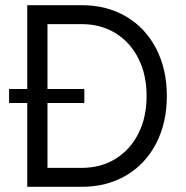

<svg xmlns="http://www.w3.org/2000/svg" viewBox="-20 -720 718 740"><path d="M15 -377H305V-323H15ZM85 -700H295Q392 -700 466.5 -656Q541 -612 582 -532.5Q623 -453 623 -350Q623 -247 582 -167.5Q541 -88 466.5 -44Q392 0 295 0H85ZM545 -350Q545 -432 513.5 -494.5Q482 -557 425.5 -592Q369 -627 295 -627H163V-73H295Q369 -73 425.5 -108Q482 -143 513.5 -205.5Q545 -268 545 -350Z"/></svg>

Font: Uncut Sans Variable
Style: Regular
Weight: 400
Designer: Kasper Nordkvist
Foundry: UNCUT.wtf
Version: Version 1.304;Glyphs 3.2 (3246)